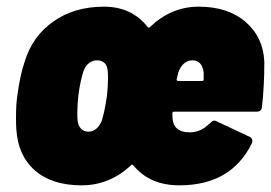

<svg xmlns="http://www.w3.org/2000/svg" viewBox="-20 -548 813 576"><path d="M607 -176Q609 -177 610 -178Q611 -179 612 -180Q620 -190 630 -184L730 -137Q737 -133 737 -125Q737 -120 735 -117Q673 8 518 8Q429 8 380 -52Q376 -56 373 -52Q308 8 225 8Q136 8 85 -36.5Q34 -81 29 -160Q28 -170 28 -194Q28 -236 32 -261Q40 -322 54 -363Q77 -439 140 -483.5Q203 -528 292 -528Q375 -528 423 -467Q427 -463 430 -467Q494 -528 576 -528Q664 -528 717 -482Q770 -436 773 -362Q773 -290 766 -228Q765 -213 750 -213H502Q500 -213 498.5 -211.5Q497 -210 497 -208L498 -189Q503 -151 549 -151Q582 -151 607 -176ZM301 -261Q304 -290 304 -312Q304 -329 303 -336Q302 -351 293.5 -359Q285 -367 271 -367Q258 -367 247.5 -359Q237 -351 231 -336Q221 -307 215 -261Q212 -233 212 -209Q212 -192 213 -185Q215 -170 223.5 -161.5Q232 -153 245 -153Q258 -153 268.5 -161.5Q279 -170 285 -185Q294 -213 301 -261ZM515 -331 510 -310Q510 -305 514 -305H586Q591 -305 591 -309V-331Q586 -367 557 -367Q543 -367 532 -357.5Q521 -348 515 -331Z"/></svg>

Font: Barlow Semi Condensed Black
Style: Italic
Weight: 900
Width: 4
Italic angle: -7°
Designer: Jeremy Tribby
Foundry: Tribby Type
Version: Version 1.408